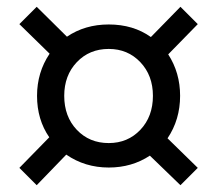

<svg xmlns="http://www.w3.org/2000/svg" viewBox="-20 -611 640 565"><path d="M510 -329Q510 -259 473 -204L562 -117L511 -66L421 -153Q368 -118 300 -118Q230 -118 175 -156L88 -66L37 -117L125 -207Q89 -259 89 -329Q89 -398 126 -453L37 -540L88 -591L177 -503Q230 -539 300 -539Q372 -539 424 -502L511 -591L562 -540L475 -451Q510 -397 510 -329ZM300 -190Q356 -190 393 -229Q430 -268 430 -329Q430 -389 393 -428Q356 -467 300 -467Q243 -467 206 -428Q169 -389 169 -329Q169 -268 206 -229Q243 -190 300 -190Z"/></svg>

Font: Elaine Sans
Style: Regular
Weight: 400
Designer: Wei Huang
Foundry: Wei Huang
Version: Version 2.001;December 24, 2019;FontCreator 12.0.0.2547 64-b